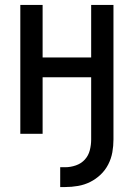

<svg xmlns="http://www.w3.org/2000/svg" viewBox="-20 -540 540 775"><path d="M223 215V135H243Q265 135 286.5 127.5Q308 120 322.5 104Q337 88 342.5 66.5Q348 45 348 23V-228H152V0H62V-520H152V-308H348V-520H438V23Q438 49 433.5 74.5Q429 100 417 123.5Q405 147 386 165Q367 183 344 194.5Q321 206 295 210.5Q269 215 243 215Z"/></svg>

Font: Iosevka Term Curly Medium
Style: Regular
Weight: 500
Designer: Belleve Invis
Foundry: Belleve Invis
Version: Version 32.3.0